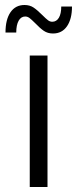

<svg xmlns="http://www.w3.org/2000/svg" viewBox="-20 -748 309 768"><path d="M99 -526H170V0H99ZM121 -655Q106 -670 98 -676Q90 -682 81 -682Q64 -682 54.5 -665Q45 -648 45 -618H2Q2 -670 22 -699Q42 -728 78 -728Q99 -728 114 -718Q129 -708 149 -688Q164 -673 172 -667Q180 -661 189 -661Q206 -661 215.5 -677Q225 -693 225 -722H268Q268 -672 248 -643Q228 -614 192 -614Q171 -614 155.5 -624.5Q140 -635 121 -655Z"/></svg>

Font: Montserrat-Regular
Style: Regular
Weight: 400
Version: Version 7.200